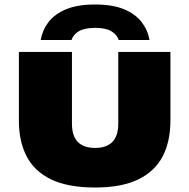

<svg xmlns="http://www.w3.org/2000/svg" viewBox="-20 -826 841 854"><path d="M403 8Q281.5 8 207 -28.2Q132.5 -64.5 98.2 -131Q64 -197.5 64 -289V-595H300V-276Q300 -221.5 326 -194.8Q352 -168 403 -168Q454 -168 480 -194.8Q506 -221.5 506 -276V-595H738V-289Q738 -197.5 703.8 -131Q669.5 -64.5 595.5 -28.2Q521.5 8 403 8ZM161 -648Q168.5 -692 195.8 -727.8Q223 -763.5 274 -784.8Q325 -806 403 -806Q481 -806 531.8 -784.8Q582.5 -763.5 610 -727.8Q637.5 -692 645 -648H508Q500.5 -671.5 475.8 -686.8Q451 -702 403 -702Q355 -702 330.2 -686.8Q305.5 -671.5 298 -648Z"/></svg>

Font: Encode Sans SC Expanded Black
Style: Regular
Weight: 900
Width: 7
Designer: Multiple Designers
Foundry: Impallari Type
Version: Version 3.002